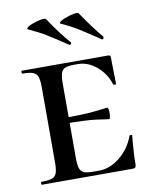

<svg xmlns="http://www.w3.org/2000/svg" viewBox="-77 -717 618 776"><g transform="rotate(-10 232.0 -329.5)"><path d="M32 -12Q62 -12 76 -17Q90 -22 95 -36.5Q100 -51 100 -81V-387Q100 -417 95 -431Q90 -445 76 -450.5Q62 -456 32 -456Q30 -456 30 -462Q30 -468 32 -468H386Q396 -468 396 -460L397 -398Q398 -379 398 -350Q398 -347 392.5 -347Q387 -347 386 -350Q372 -395 336.5 -425Q301 -455 260 -455H246Q219 -455 207 -449.5Q195 -444 190.5 -430Q186 -416 186 -386V-85Q186 -55 190.5 -41Q195 -27 207 -21.5Q219 -16 246 -16H270Q315 -16 356 -49.5Q397 -83 415 -133Q416 -136 421 -136Q426 -136 426 -133Q419 -61 419 -15Q419 -7 416 -3.5Q413 0 404 0H32Q30 0 30 -6Q30 -12 32 -12ZM148 -227V-250Q256 -250 298.5 -255.5Q341 -261 346 -261Q349 -261 350.5 -254Q352 -247 352 -239Q352 -230 350.5 -222Q349 -214 346 -214Q341 -214 298.5 -220.5Q256 -227 148 -227ZM220 -628Q213 -632 225.5 -639.5Q238 -647 258.5 -653Q279 -659 290 -659Q298 -659 299 -656Q343 -591 380 -547Q381 -546 381 -543Q381 -540 378 -537.5Q375 -535 372 -537Q322 -571 291 -590.5Q260 -610 220 -628ZM86 -628Q79 -632 91 -639.5Q103 -647 123.5 -653Q144 -659 156 -659Q164 -659 165 -656Q209 -590 247 -547Q248 -546 248 -544Q248 -541 245 -538.5Q242 -536 239 -538Q184 -575 155 -592.5Q126 -610 86 -628Z"/></g></svg>

Font: Cormorant SC SemiBold
Style: Regular
Weight: 600
Designer: Christian Thalmann (Catharsis Fonts)
Foundry: Catharsis Fonts
Version: Version 4.000